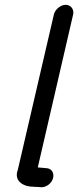

<svg xmlns="http://www.w3.org/2000/svg" viewBox="-20 -721 325 798"><path d="M204 -661 54 -15C37 29 74 55 118 55C124 56 131 56 138 56L149 57C160 58 169 55 180 48C212 25 208 -20 173 -22L162 -23L139 -25H137L284 -661C289 -682 274 -701 253 -701C232 -701 209 -682 204 -661Z"/></svg>

Font: Electronic
Style: ExBdIt
Weight: 800
Version: Version 1.011